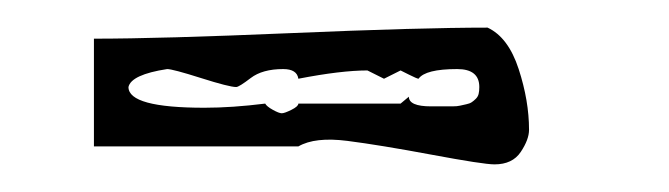

<svg xmlns="http://www.w3.org/2000/svg" viewBox="-20 -322 484 139"><path d="M338 -203Q330 -203 292.5 -210Q255 -217 231.5 -220Q208 -223 196 -216H48V-294Q96 -294 190 -298Q284 -302 333 -302Q348 -295 355.5 -272Q363 -249 363 -228Q363 -221 357 -212Q351 -203 338 -203ZM172 -247Q173 -245 177.5 -242.5Q182 -240 184 -240Q186 -240 191 -242.5Q196 -245 196 -247H270L276 -252Q276 -245 292 -245Q293 -245 297 -245Q301 -245 302.5 -245Q304 -245 307.5 -245Q311 -245 313 -245.5Q315 -246 317.5 -246.5Q320 -247 321.5 -248Q323 -249 324.5 -250.5Q326 -252 326.5 -254Q327 -256 327 -259Q327 -272 311 -272Q288 -272 283 -265Q282 -265 276 -268L270 -271L264 -268L258 -265L246 -271Q227 -271 196 -265Q195 -272 185 -272Q170 -272 161.5 -265.5Q153 -259 151 -259Q146 -259 125.5 -265.5Q105 -272 101 -272Q75 -268 73 -259Q73 -244 128 -244Q148 -244 172 -247Z"/></svg>

Font: CabinSketch
Style: Regular
Weight: 400
Designer: Pablo Impallari
Foundry: Pablo Impallari. www.impallari.com Igino Marini. www.ikern.com
Version: Version 1.002